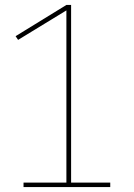

<svg xmlns="http://www.w3.org/2000/svg" viewBox="-20 -755 540 775"><path d="M75 0V-18H248V-713L53 -594L43 -609L248 -735H267V-18H425V0Z"/></svg>

Font: Iosevka SS18 Thin
Style: Regular
Weight: 100
Monospace: yes
Designer: Belleve Invis
Foundry: Belleve Invis
Version: Version 25.1.1; ttfautohint (v1.8.4)